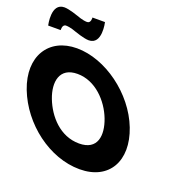

<svg xmlns="http://www.w3.org/2000/svg" viewBox="-353 -1270 1414 1455"><g transform="rotate(20 354.5 -542.0)"><path d="M61.5 -954C61.5 -954 136.9 -927 175.9 -927C285.9 -927 245.6 -1099 245.6 -1099H144.6C144.6 -1099 149.3 -1053 117.3 -1053C81.3 -1053 34 -1072 34 -1072C34 -1072 -41.4 -1099 -80.4 -1099C-190.4 -1099 -150.1 -927 -150.1 -927H-49.1C-49.1 -927 -53.9 -973 -21.9 -973C14.1 -973 61.5 -954 61.5 -954ZM-136.1 -413C-43.3 -172 200.8 15 444.8 15C681.8 15 787.7 -172 694.9 -413C602 -654 344.4 -840 115.4 -840C-111.6 -840 -229 -654 -136.1 -413ZM66.9 -413C19.5 -536 40.1 -659 185.1 -659C331.1 -659 444.5 -536 491.9 -413C539.3 -290 524.7 -167 374.7 -167C220.7 -167 114.3 -290 66.9 -413Z"/></g></svg>

Font: Hussar
Style: BdOpOblFour
Weight: 700
Foundry: Cannot Into Space Fonts
Version: Version 2.00